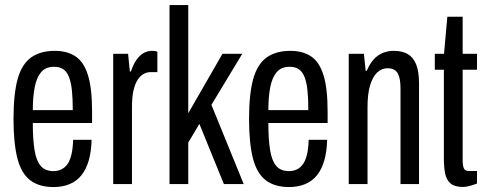

<svg xmlns="http://www.w3.org/2000/svg" viewBox="-20 -744 1963 776"><path d="M196.4 12Q137.7 12 101.8 -15.7Q65.8 -43.5 50.2 -104.5Q34.6 -165.5 34.6 -263Q34.6 -364.5 51.4 -424.8Q68.3 -485.1 105.7 -511.8Q143.2 -538.5 201.9 -538.5Q251 -538.5 284.7 -516.5Q318.5 -494.4 335.3 -440.9Q352.1 -387.5 352.1 -293.6V-247H112.6Q112.6 -180.2 119.7 -137Q126.8 -93.8 144.7 -73.1Q162.6 -52.4 196 -52.4Q213.3 -52.4 227.9 -59.3Q242.4 -66.2 252.7 -80.8Q263 -95.4 268.8 -119.8Q274.6 -144.3 275.6 -178.9H350.1Q349.1 -131.7 338.8 -95.9Q328.5 -60 309.4 -36Q290.3 -12 261.6 0Q232.8 12 196.4 12ZM112.6 -298.9H274.1Q274.1 -345.5 270.7 -378.3Q267.3 -411.1 258.9 -432.6Q250.6 -454 235.8 -464.1Q221.1 -474.1 198.9 -474.1Q164.6 -474.1 146.2 -452.3Q127.8 -430.4 120.2 -391.2Q112.6 -352 112.6 -298.9Z M437.5 0V-526.5H497.7L504.8 -455.1H509.2Q519.2 -484.9 532.1 -502.9Q545.1 -520.9 560.6 -529.7Q576.1 -538.5 593.6 -538.5Q599.7 -538.5 605.1 -538Q610.4 -537.5 616 -534.9V-452.5H588.3Q573.2 -452.5 560 -444.9Q546.8 -437.4 536.2 -421.2Q525.6 -404.9 519.5 -378.3Q513.4 -351.6 513.4 -312.8V0Z M665.1 0V-723.5H740.9V-286.3L879.1 -526.5H959.1L834.5 -320.2L965 0H884.9L785.8 -243.3L740.9 -167.8V0Z M1148.4 12Q1089.7 12 1053.8 -15.7Q1017.8 -43.5 1002.2 -104.5Q986.6 -165.5 986.6 -263Q986.6 -364.5 1003.4 -424.8Q1020.3 -485.1 1057.7 -511.8Q1095.2 -538.5 1153.9 -538.5Q1203 -538.5 1236.7 -516.5Q1270.5 -494.4 1287.3 -440.9Q1304.1 -387.5 1304.1 -293.6V-247H1064.6Q1064.6 -180.2 1071.7 -137Q1078.8 -93.8 1096.7 -73.1Q1114.6 -52.4 1148 -52.4Q1165.3 -52.4 1179.9 -59.3Q1194.4 -66.2 1204.7 -80.8Q1215 -95.4 1220.8 -119.8Q1226.6 -144.3 1227.6 -178.9H1302.1Q1301.1 -131.7 1290.8 -95.9Q1280.5 -60 1261.4 -36Q1242.3 -12 1213.6 0Q1184.8 12 1148.4 12ZM1064.6 -298.9H1226.1Q1226.1 -345.5 1222.7 -378.3Q1219.3 -411.1 1210.9 -432.6Q1202.6 -454 1187.8 -464.1Q1173.1 -474.1 1150.9 -474.1Q1116.6 -474.1 1098.2 -452.3Q1079.8 -430.4 1072.2 -391.2Q1064.6 -352 1064.6 -298.9Z M1389.5 0V-526.5H1450.8L1457.9 -457.8H1462.3Q1474.8 -487.2 1491.2 -504.9Q1507.7 -522.5 1528.2 -530.5Q1548.7 -538.5 1571.3 -538.5Q1605.1 -538.5 1627.6 -525.7Q1650.2 -512.8 1661.9 -484Q1673.6 -455.2 1673.6 -405.8V0H1598.7V-386.9Q1598.7 -405.2 1596.4 -419.7Q1594.2 -434.2 1588.8 -445.3Q1583.4 -456.4 1572.8 -462.3Q1562.2 -468.2 1545.9 -468.2Q1522.7 -468.2 1504.6 -451.2Q1486.4 -434.1 1475.9 -399.4Q1465.4 -364.6 1465.4 -310.8V0Z M1850.1 11.5Q1817.4 11.5 1800.6 -3Q1783.9 -17.5 1778.9 -43.5Q1774 -69.5 1774 -103.1V-462.1H1737.3V-526.5H1774.6L1788 -676.3H1849.9V-526.5H1907.9V-462.1H1849.9V-97.2Q1849.9 -73.9 1854.9 -63.4Q1859.9 -52.9 1874.4 -52.9H1907.9V-2.1Q1898.6 1.5 1888.1 4.7Q1877.6 8 1868.2 9.8Q1858.8 11.5 1850.1 11.5Z"/></svg>

Font: Archivo SemiBold ExtraCondensed
Style: Regular
Weight: 600
Width: 2
Version: Version 2.001